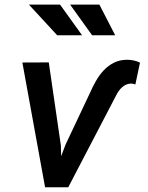

<svg xmlns="http://www.w3.org/2000/svg" viewBox="-20 -793 627 813"><path d="M237.8 -176.8 238.8 -131.3 257.8 -181.2 360.4 -398.4Q371.6 -424.3 386 -449.7Q400.4 -475.1 419.4 -495.4Q438.5 -515.6 463.1 -527.8Q487.8 -540 519.5 -540Q533.7 -539.6 546.6 -536.9Q559.6 -534.2 572.8 -527.8L553.2 -435.5Q548.3 -437 543.2 -438.2Q538.1 -439.5 532.7 -439Q522 -438.5 513.2 -434.3Q504.4 -430.2 497.1 -423.6Q489.7 -417 483.6 -408.7Q477.5 -400.4 473.1 -391.6L269 0H170.9L74.7 -528.3L186.5 -528.8ZM327.6 -643.6H222.2L102.5 -773.4H234.4ZM467.8 -643.6H370.1L276.9 -773.4H400.9Z"/></svg>

Font: Roboto Mono Medium
Style: Italic
Weight: 500
Designer: Google
Version: Version 2.000985; 2015; ttfautohint (v1.3)